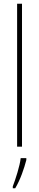

<svg xmlns="http://www.w3.org/2000/svg" viewBox="-20 -780 207 1021"><path d="M97 0V-760H71V0ZM120 71V61H90C86 101 62 175 48 211V221H61C88 176 108 117 120 71Z"/></svg>

Font: Noto Sans Malayalam ExtraCondensed Thin
Style: Regular
Weight: 100
Width: 2
Designer: Jelle Bosma - Monotype Design Team
Foundry: Monotype Imaging Inc.
Version: Version 2.104